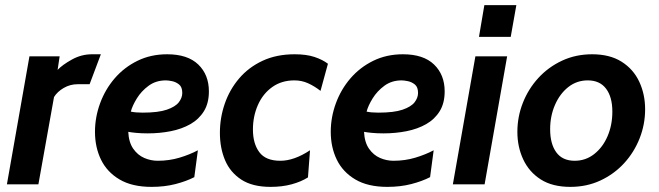

<svg xmlns="http://www.w3.org/2000/svg" viewBox="-20 -720 2573 750"><path d="M7 0 95 -500H213L205 -447Q224 -467 261 -487.5Q298 -508 339 -508H374L330 -391H283Q254 -391 229 -376.5Q204 -362 191 -341L130 0Z M572 10Q496 10 447 -19Q398 -48 374.5 -96.5Q351 -145 351 -205Q351 -262 371 -316.5Q391 -371 428 -414Q465 -457 517 -482.5Q569 -508 633 -508Q713 -508 754.5 -468Q796 -428 796 -363Q796 -317 776.5 -285.5Q757 -254 723.5 -235Q690 -216 647 -207.5Q604 -199 557 -199Q532 -199 511.5 -201Q491 -203 481 -205Q483 -164 500.5 -139Q518 -114 543.5 -103Q569 -92 596 -92Q641 -92 681 -104Q721 -116 753 -133L739 -28Q708 -12 665.5 -1Q623 10 572 10ZM537 -280Q598 -280 631.5 -291.5Q665 -303 678.5 -320.5Q692 -338 692 -357Q692 -380 679.5 -390Q667 -400 652 -403Q637 -406 628 -406Q589 -406 560.5 -385Q532 -364 514.5 -335.5Q497 -307 491 -284Q500 -282 511.5 -281Q523 -280 537 -280Z M1037 10Q966 10 922.5 -18.5Q879 -47 859 -94.5Q839 -142 839 -201Q839 -260 858 -315Q877 -370 914 -413.5Q951 -457 1005.5 -482.5Q1060 -508 1131 -508Q1177 -508 1208.5 -497.5Q1240 -487 1261 -471L1232 -365Q1209 -383 1184 -394.5Q1159 -406 1130 -406Q1080 -406 1043.5 -380Q1007 -354 987.5 -310Q968 -266 968 -214Q968 -159 993 -125.5Q1018 -92 1075 -92Q1129 -92 1191 -133L1183 -27Q1156 -10 1119 0Q1082 10 1037 10Z M1493 10Q1417 10 1368 -19Q1319 -48 1295.5 -96.5Q1272 -145 1272 -205Q1272 -262 1292 -316.5Q1312 -371 1349 -414Q1386 -457 1438 -482.5Q1490 -508 1554 -508Q1634 -508 1675.5 -468Q1717 -428 1717 -363Q1717 -317 1697.5 -285.5Q1678 -254 1644.5 -235Q1611 -216 1568 -207.5Q1525 -199 1478 -199Q1453 -199 1432.5 -201Q1412 -203 1402 -205Q1404 -164 1421.5 -139Q1439 -114 1464.5 -103Q1490 -92 1517 -92Q1562 -92 1602 -104Q1642 -116 1674 -133L1660 -28Q1629 -12 1586.5 -1Q1544 10 1493 10ZM1458 -280Q1519 -280 1552.5 -291.5Q1586 -303 1599.5 -320.5Q1613 -338 1613 -357Q1613 -380 1600.5 -390Q1588 -400 1573 -403Q1558 -406 1549 -406Q1510 -406 1481.5 -385Q1453 -364 1435.5 -335.5Q1418 -307 1412 -284Q1421 -282 1432.5 -281Q1444 -280 1458 -280Z M1749 0 1837 -500H1961L1873 0ZM1851 -576 1872 -700H1997L1975 -576Z M2208 10Q2138 10 2092.5 -19Q2047 -48 2024 -97Q2001 -146 2001 -205Q2001 -264 2022.5 -318.5Q2044 -373 2083 -415.5Q2122 -458 2175.5 -483Q2229 -508 2293 -508Q2362 -508 2408 -479Q2454 -450 2477 -401Q2500 -352 2500 -293Q2500 -234 2478.5 -179.5Q2457 -125 2418 -82.5Q2379 -40 2325.5 -15Q2272 10 2208 10ZM2225 -92Q2268 -92 2301.5 -118.5Q2335 -145 2353.5 -188.5Q2372 -232 2372 -284Q2372 -341 2347.5 -373.5Q2323 -406 2276 -406Q2233 -406 2200 -380Q2167 -354 2148 -310.5Q2129 -267 2129 -215Q2129 -158 2153 -125Q2177 -92 2225 -92Z"/></svg>

Font: Cabin VF Beta
Style: Italic
Weight: 400
Italic angle: -7°
Designer: Pablo Impallari
Foundry: Pablo Impallari. http://www.impallari.com Igino Marini. http://www.ikern.com
Version: Version 2.300